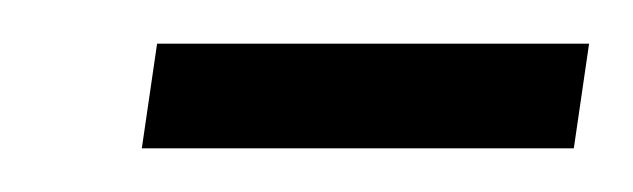

<svg xmlns="http://www.w3.org/2000/svg" viewBox="-20 -631 290 88"><path d="M45 -563 52 -611H250L243 -563Z"/></svg>

Font: Alumni Sans SemiBold
Style: Italic
Weight: 600
Italic angle: -8°
Version: Version 1.016